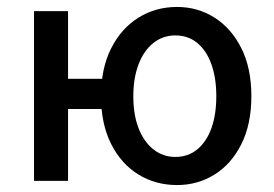

<svg xmlns="http://www.w3.org/2000/svg" viewBox="-20 -521 788 553"><path d="M78 0V-489H176V-294H293V-207H176V0ZM490 12Q428 12 378.5 -18.5Q329 -49 300 -106.5Q271 -164 271 -244Q271 -324 300 -381.5Q329 -439 378.5 -470Q428 -501 490 -501Q549 -501 597.5 -470.5Q646 -440 675 -382.5Q704 -325 704 -244Q704 -163 675 -105.5Q646 -48 597.5 -18Q549 12 490 12ZM485 -69Q522 -69 548.5 -91Q575 -113 589 -152Q603 -191 603 -244Q603 -296 589 -335.5Q575 -375 548.5 -397Q522 -419 485 -419Q449 -419 421.5 -397Q394 -375 379 -335.5Q364 -296 364 -244Q364 -191 379 -152Q394 -113 421.5 -91Q449 -69 485 -69Z"/></svg>

Font: UmiuVSE Medium
Style: Regular
Weight: 500
Designer: Paul D. Hunt
Foundry: Adobe
Version: Version 3.046;September 5, 2023;FontCreator 14.0.0.2901 64-b